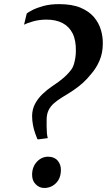

<svg xmlns="http://www.w3.org/2000/svg" viewBox="-20 -900 518 930"><path d="M161 -226Q156 -237.5 149.8 -255.8Q143.5 -274 139.5 -295.5Q135.5 -317 135.5 -339Q136 -371 149.8 -397Q163.5 -423 186 -444.5Q208.5 -466 234.5 -483.5Q265.5 -503.5 288.8 -523.8Q312 -544 328.5 -567.5Q334.5 -577 338.5 -590.8Q342.5 -604.5 345 -620.8Q347.5 -637 347.5 -652.5Q348.5 -704.5 331.8 -738Q315 -771.5 283 -788.2Q251 -805 205.5 -805Q170.5 -805 140.5 -796.5Q110.5 -788 96.5 -780.5L109.5 -834.5Q116 -840.5 136.8 -851.2Q157.5 -862 190.2 -871Q223 -880 266 -880Q328.5 -880 369.8 -862.8Q411 -845.5 434.8 -817.5Q458.5 -789.5 468.5 -756Q478.5 -722.5 478 -689.5Q478 -643.5 462.2 -606.8Q446.5 -570 421 -541Q402 -517 380.8 -498Q359.5 -479 335 -462.5Q310.5 -446 282.5 -429.5Q259.5 -415.5 242.5 -400.8Q225.5 -386 216.2 -368Q207 -350 206 -325.5Q205.5 -306.5 205.8 -288.2Q206 -270 207.2 -255.2Q208.5 -240.5 211.5 -231L167 -225ZM135.5 -54.5Q136 -92.5 159 -116.8Q182 -141 213 -141Q243 -141 259.2 -122Q275.5 -103 275 -76Q274.5 -36 251 -12.8Q227.5 10.5 194 10.5Q170.5 10.5 152.8 -7.5Q135 -25.5 135.5 -54.5Z"/></svg>

Font: Merriweather 96pt
Style: Bold Italic
Weight: 700
Italic angle: -7.8°
Version: Version 2.101